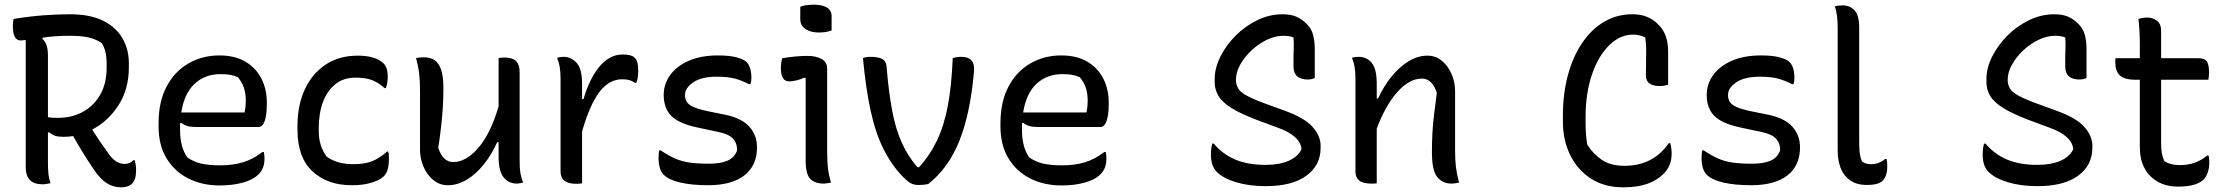

<svg xmlns="http://www.w3.org/2000/svg" viewBox="-20 -781 9530 821"><path d="M196 2Q187 4 179.5 5.5Q172 7 161 7Q90 7 90 -66V-610Q75 -608 68 -608Q35 -608 35 -670Q35 -687 38 -700Q106 -711 165.5 -715.5Q225 -720 279 -720Q365 -720 420.5 -692.5Q476 -665 503.5 -617.5Q531 -570 531 -511V-493Q531 -399 486 -330Q441 -261 374 -227Q390 -202 406.5 -177.5Q423 -153 442 -127Q459 -102 476.5 -91Q494 -80 513 -80Q535 -80 550 -96H556Q559 -85 560.5 -75Q562 -65 562 -53Q562 -13 545 4Q529 20 498 20Q465 20 437 2.5Q409 -15 382 -55Q357 -92 335 -127.5Q313 -163 293 -199Q272 -196 251 -196Q229 -196 215.5 -200.5Q202 -205 191 -215L185 -214V-87Q185 -56 187 -37.5Q189 -19 196 2ZM185 -545V-280Q199 -277 227 -277Q288 -277 335 -303Q382 -329 409 -377Q436 -425 436 -492V-506Q436 -536 431 -558Q426 -580 415 -597Q387 -615 356 -621.5Q325 -628 280 -628Q247 -628 217.5 -626Q188 -624 163 -620L161 -615Q185 -595 185 -545Z M918 -544Q984 -544 1029 -517.5Q1074 -491 1097.5 -445.5Q1121 -400 1121 -342V-338Q1121 -290 1112 -264Q1103 -238 1085 -238H815Q776 -238 755 -256L750 -253Q750 -245 750 -236V-225Q750 -189 757.5 -160Q765 -131 781 -108Q808 -89 840.5 -81.5Q873 -74 922 -74Q976 -74 1019 -87Q1062 -100 1102 -131H1108Q1111 -119 1111 -103Q1111 -80 1104.5 -64Q1098 -48 1086 -36Q1062 -12 1018 0Q974 12 919 12Q845 12 786 -17.5Q727 -47 692.5 -103.5Q658 -160 658 -241V-253Q658 -347 693 -412Q728 -477 787 -510.5Q846 -544 918 -544ZM922 -464Q857 -464 812.5 -423Q768 -382 755 -300H1026Q1031 -325 1031 -348Q1031 -383 1022.5 -407Q1014 -431 997 -451Q981 -458 964.5 -461Q948 -464 922 -464Z M1509 -543Q1587 -543 1620 -510Q1638 -492 1638 -455Q1638 -425 1630 -404H1625Q1597 -429 1569.5 -439Q1542 -449 1500 -449Q1449 -449 1414 -421Q1379 -393 1361 -344.5Q1343 -296 1343 -234V-220Q1343 -157 1377 -111Q1402 -94 1429 -86.5Q1456 -79 1490 -79Q1540 -79 1572 -92Q1604 -105 1635 -133H1640Q1642 -126 1642.5 -119.5Q1643 -113 1643 -102Q1643 -77 1638 -58Q1633 -39 1621 -27Q1605 -11 1569 0Q1533 11 1487 11Q1382 12 1317 -47.5Q1252 -107 1252 -226V-241Q1252 -332 1284 -400Q1316 -468 1373.5 -505.5Q1431 -543 1509 -543Z M1792 -536Q1818 -536 1836.5 -525Q1855 -514 1865.5 -485Q1876 -456 1876 -403Q1876 -360 1873.5 -321.5Q1871 -283 1866.5 -242Q1862 -201 1854 -149Q1874 -88 1918 -88Q1973 -88 2025.5 -149Q2078 -210 2112 -326V-533Q2119 -534 2124.5 -534.5Q2130 -535 2137 -535Q2172 -535 2187 -519.5Q2202 -504 2202 -472V-91Q2202 -60 2205.5 -40Q2209 -20 2217 0Q2210 1 2203 2.5Q2196 4 2189 4Q2157 4 2134.5 -21.5Q2112 -47 2112 -111V-173H2106Q2083 -121 2049.5 -79Q2016 -37 1976.5 -13Q1937 11 1895 11Q1860 11 1833 -11Q1806 -33 1791 -68Q1776 -103 1776 -141V-394Q1776 -435 1772.5 -465.5Q1769 -496 1759 -533Q1777 -536 1792 -536Z M2469 3Q2462 4 2456.5 4.5Q2451 5 2445 5Q2377 5 2377 -47V-442Q2377 -473 2373.5 -494Q2370 -515 2362 -534Q2370 -536 2376.5 -537Q2383 -538 2390 -538Q2422 -538 2445.5 -512.5Q2469 -487 2469 -422V-357H2475Q2501 -446 2544 -497Q2587 -548 2642 -548Q2681 -548 2694 -534Q2702 -527 2705.5 -514Q2709 -501 2709 -479Q2709 -465 2707.5 -452Q2706 -439 2701 -427H2695Q2685 -434 2672.5 -438Q2660 -442 2640 -442Q2585 -442 2543.5 -388Q2502 -334 2469 -219Z M3012 -81Q3061 -81 3091 -94Q3121 -107 3132 -138Q3132 -170 3113.5 -189Q3095 -208 3051 -217L2966 -235Q2884 -252 2851 -285Q2818 -318 2818 -375Q2818 -422 2846 -460.5Q2874 -499 2926 -521.5Q2978 -544 3050 -544Q3101 -544 3131 -535.5Q3161 -527 3172 -516Q3193 -495 3193 -447Q3193 -440 3192 -433.5Q3191 -427 3189 -421H3183Q3152 -437 3122.5 -445Q3093 -453 3044 -453Q2980 -453 2944.5 -429Q2909 -405 2909 -375Q2909 -359 2916 -346.5Q2923 -334 2944.5 -324Q2966 -314 3009 -305L3083 -290Q3153 -275 3185 -238.5Q3217 -202 3217 -151Q3217 -73 3163 -31Q3109 11 3008 11Q2938 11 2888.5 -0.5Q2839 -12 2818 -34Q2796 -56 2796 -106Q2796 -126 2799 -138H2805Q2838 -116 2866 -103.5Q2894 -91 2928 -86Q2962 -81 3012 -81Z M3425 -95V-447L3420 -449Q3404 -442 3387 -437.5Q3370 -433 3354 -433Q3319 -433 3319 -490Q3319 -514 3325 -532Q3354 -537 3381 -539.5Q3408 -542 3433 -542Q3469 -542 3493 -529Q3517 -516 3517 -487V-130Q3517 -93 3520 -65Q3523 -37 3533 0Q3525 1 3517 2.5Q3509 4 3501 4Q3464 4 3444.5 -16.5Q3425 -37 3425 -95ZM3402 -752Q3413 -757 3429 -759Q3445 -761 3461 -761Q3495 -761 3515.5 -749Q3536 -737 3536 -711V-651Q3514 -642 3481 -642Q3446 -642 3424 -657Q3402 -672 3402 -699Z M3704 -538Q3733 -538 3751 -529.5Q3769 -521 3771 -496Q3780 -387 3795 -307.5Q3810 -228 3836.5 -170Q3863 -112 3903 -66H3910Q3957 -118 3987 -181Q4017 -244 4033 -329Q4049 -414 4054 -533Q4072 -538 4090 -538Q4150 -538 4145 -478Q4130 -299 4083 -180.5Q4036 -62 3949 6Q3940 8 3929.5 9Q3919 10 3908 10Q3889 10 3875.5 3Q3862 -4 3842 -24Q3793 -74 3758.5 -142.5Q3724 -211 3703 -307Q3682 -403 3670 -533Q3685 -538 3704 -538Z M4518 -544Q4584 -544 4629 -517.5Q4674 -491 4697.5 -445.5Q4721 -400 4721 -342V-338Q4721 -290 4712 -264Q4703 -238 4685 -238H4415Q4376 -238 4355 -256L4350 -253Q4350 -245 4350 -236V-225Q4350 -189 4357.5 -160Q4365 -131 4381 -108Q4408 -89 4440.5 -81.5Q4473 -74 4522 -74Q4576 -74 4619 -87Q4662 -100 4702 -131H4708Q4711 -119 4711 -103Q4711 -80 4704.5 -64Q4698 -48 4686 -36Q4662 -12 4618 0Q4574 12 4519 12Q4445 12 4386 -17.5Q4327 -47 4292.5 -103.5Q4258 -160 4258 -241V-253Q4258 -347 4293 -412Q4328 -477 4387 -510.5Q4446 -544 4518 -544ZM4522 -464Q4457 -464 4412.5 -423Q4368 -382 4355 -300H4626Q4631 -325 4631 -348Q4631 -383 4622.5 -407Q4614 -431 4597 -451Q4581 -458 4564.5 -461Q4548 -464 4522 -464Z M5464 -720Q5501 -720 5525 -709Q5549 -698 5568 -678Q5589 -657 5595.5 -629.5Q5602 -602 5602 -573V-447Q5597 -445 5589 -443Q5581 -441 5572 -441Q5511 -441 5511 -497Q5511 -549 5512 -574.5Q5513 -600 5511 -621Q5501 -625 5489.5 -626.5Q5478 -628 5467 -628Q5433 -628 5397.5 -611Q5362 -594 5332 -566Q5302 -538 5283.5 -505Q5265 -472 5265 -440V-435Q5266 -418 5274.5 -403Q5283 -388 5308.5 -373.5Q5334 -359 5382 -341L5470 -309Q5557 -278 5592 -239Q5627 -200 5627 -158V-149Q5627 -74 5566 -29.5Q5505 15 5392 15Q5322 15 5266.5 -1.5Q5211 -18 5183 -46Q5158 -71 5158 -119Q5158 -148 5164 -167H5170Q5208 -122 5261.5 -99Q5315 -76 5392 -76Q5450 -76 5489.5 -93Q5529 -110 5545 -142V-146Q5538 -201 5444 -235L5355 -268Q5284 -295 5244.5 -320Q5205 -345 5189.5 -372Q5174 -399 5174 -430V-442Q5174 -490 5198.5 -539Q5223 -588 5264 -629Q5305 -670 5357 -695Q5409 -720 5464 -720Z M5867 3Q5860 4 5854.5 4Q5849 4 5843 4Q5808 4 5792 -9Q5776 -22 5776 -47V-442Q5776 -473 5772.5 -494Q5769 -515 5761 -534Q5768 -536 5775 -537Q5782 -538 5789 -538Q5824 -538 5845.5 -512.5Q5867 -487 5867 -422V-360H5873Q5897 -413 5930.5 -454Q5964 -495 6003 -519Q6042 -543 6084 -543Q6119 -543 6145.5 -521Q6172 -499 6187 -464.5Q6202 -430 6202 -392V-139Q6202 -98 6205.5 -68Q6209 -38 6219 0Q6211 1 6203 2.5Q6195 4 6186 4Q6149 4 6126 -23.5Q6103 -51 6103 -130Q6103 -173 6105 -211Q6107 -249 6112 -290.5Q6117 -332 6124 -384Q6104 -445 6060 -445Q6007 -445 5956 -388.5Q5905 -332 5867 -231Z M6921 20Q6840 20 6782.5 -17.5Q6725 -55 6694 -118.5Q6663 -182 6663 -260V-286Q6663 -381 6684.5 -460Q6706 -539 6745.5 -597.5Q6785 -656 6839.5 -688Q6894 -720 6960 -720Q6997 -720 7024 -708.5Q7051 -697 7070 -677Q7093 -655 7103 -626Q7113 -597 7113 -560V-419Q7107 -417 7098 -415Q7089 -413 7078 -413Q7018 -413 7018 -458Q7018 -514 7019 -549.5Q7020 -585 7015 -621Q7001 -628 6988 -630.5Q6975 -633 6963 -633Q6907 -633 6860.5 -587Q6814 -541 6787 -461.5Q6760 -382 6760 -280V-259Q6760 -205 6767 -163Q6792 -123 6829.5 -97.5Q6867 -72 6926 -72Q7049 -72 7116 -169H7122Q7125 -159 7126.5 -147.5Q7128 -136 7128 -126Q7128 -95 7118.5 -74Q7109 -53 7094 -38Q7066 -10 7024 5Q6982 20 6921 20Z M7472 -81Q7521 -81 7551 -94Q7581 -107 7592 -138Q7592 -170 7573.5 -189Q7555 -208 7511 -217L7426 -235Q7344 -252 7311 -285Q7278 -318 7278 -375Q7278 -422 7306 -460.5Q7334 -499 7386 -521.5Q7438 -544 7510 -544Q7561 -544 7591 -535.5Q7621 -527 7632 -516Q7653 -495 7653 -447Q7653 -440 7652 -433.5Q7651 -427 7649 -421H7643Q7612 -437 7582.5 -445Q7553 -453 7504 -453Q7440 -453 7404.5 -429Q7369 -405 7369 -375Q7369 -359 7376 -346.5Q7383 -334 7404.5 -324Q7426 -314 7469 -305L7543 -290Q7613 -275 7645 -238.5Q7677 -202 7677 -151Q7677 -73 7623 -31Q7569 11 7468 11Q7398 11 7348.5 -0.5Q7299 -12 7278 -34Q7256 -56 7256 -106Q7256 -126 7259 -138H7265Q7298 -116 7326 -103.5Q7354 -91 7388 -86Q7422 -81 7472 -81Z M7838 -662Q7838 -719 7826 -754Q7833 -756 7842 -757Q7851 -758 7860 -758Q7890 -758 7910 -737Q7930 -716 7930 -663V-174Q7930 -144 7932.5 -125Q7935 -106 7942 -91Q7956 -79 7980 -79Q8000 -79 8014.5 -85Q8029 -91 8041 -101H8047Q8050 -89 8050 -71Q8050 -48 8045 -33.5Q8040 -19 8030 -8Q8020 2 8002.5 6Q7985 10 7965 10Q7919 10 7891 -10Q7863 -30 7850.5 -63Q7838 -96 7838 -136Z M8764 -720Q8801 -720 8825 -709Q8849 -698 8868 -678Q8889 -657 8895.5 -629.5Q8902 -602 8902 -573V-447Q8897 -445 8889 -443Q8881 -441 8872 -441Q8811 -441 8811 -497Q8811 -549 8812 -574.5Q8813 -600 8811 -621Q8801 -625 8789.5 -626.5Q8778 -628 8767 -628Q8733 -628 8697.5 -611Q8662 -594 8632 -566Q8602 -538 8583.5 -505Q8565 -472 8565 -440V-435Q8566 -418 8574.5 -403Q8583 -388 8608.5 -373.5Q8634 -359 8682 -341L8770 -309Q8857 -278 8892 -239Q8927 -200 8927 -158V-149Q8927 -74 8866 -29.5Q8805 15 8692 15Q8622 15 8566.5 -1.5Q8511 -18 8483 -46Q8458 -71 8458 -119Q8458 -148 8464 -167H8470Q8508 -122 8561.5 -99Q8615 -76 8692 -76Q8750 -76 8789.5 -93Q8829 -110 8845 -142V-146Q8838 -201 8744 -235L8655 -268Q8584 -295 8544.5 -320Q8505 -345 8489.5 -372Q8474 -399 8474 -430V-442Q8474 -490 8498.5 -539Q8523 -588 8564 -629Q8605 -670 8657 -695Q8709 -720 8764 -720Z M9424 -116Q9427 -103 9427 -87Q9427 -43 9406 -17Q9377 17 9293 17Q9220 17 9175 -28Q9130 -73 9130 -152V-440H9112Q9063 -440 9044 -459Q9025 -478 9025 -515Q9025 -520 9025 -524Q9025 -528 9026 -532H9130V-594Q9130 -646 9124 -700Q9144 -706 9162 -706Q9185 -706 9203 -692.5Q9221 -679 9221 -650V-532H9382Q9408 -532 9417 -517.5Q9426 -503 9426 -472Q9426 -454 9423 -440H9221V-168Q9221 -143 9224.5 -124.5Q9228 -106 9235 -92Q9261 -75 9301 -75Q9337 -75 9365.5 -85.5Q9394 -96 9418 -116Z"/></svg>

Font: Recursive Sn Csl St
Style: Regular
Weight: 400
Version: Version 1.079;hotconv 1.0.112;makeotfexe 2.5.65598; ttfautoh